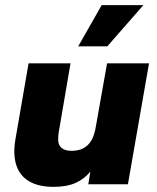

<svg xmlns="http://www.w3.org/2000/svg" viewBox="-20 -716 610 746"><path d="M188 10Q129 10 92.5 -12Q56 -34 43 -75.5Q30 -117 40 -175L91 -470H254L208 -201Q206 -187 206 -174Q206 -161 211 -151.5Q216 -142 227.5 -136Q239 -130 259 -130Q297 -130 320.5 -152Q344 -174 352 -222L396 -470H559L477 0H323L331 -49Q307 -20 273 -5Q239 10 188 10ZM284 -536 375 -696H537L397 -536Z"/></svg>

Font: Gantari ExtraBold
Style: Italic
Weight: 800
Italic angle: -10°
Designer: Anugrah Pasau
Foundry: Lafontype
Version: Version 1.000